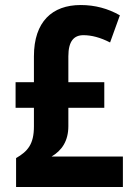

<svg xmlns="http://www.w3.org/2000/svg" viewBox="-20 -744 540 764"><path d="M301 -724C188 -724 115 -658 115 -520V-417H42V-315H115V-241C115 -171 91 -142 44 -115V0H469V-121H185C226 -145 252 -183 252 -242V-315H395V-417H252V-520C252 -580 274 -604 312 -604C344 -604 379 -595 418 -575L457 -683C410 -710 358 -724 301 -724Z"/></svg>

Font: Noto Sans Myanmar Condensed
Style: Bold
Weight: 700
Width: 3
Designer: Monotype Design Team
Foundry: Monotype Imaging Inc.
Version: Version 2.107